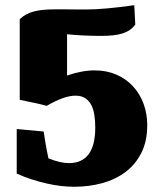

<svg xmlns="http://www.w3.org/2000/svg" viewBox="-20 -714 644 745"><path d="M372.6 -574.7Q340.3 -574.7 307.4 -576.2Q274.4 -577.6 240.2 -581.1V-420.9Q297.9 -440.9 346.7 -440.9Q393.6 -440.9 431.4 -424.6Q469.2 -408.2 495.8 -379.4Q522.5 -350.6 536.9 -311.8Q551.3 -272.9 551.3 -228.5Q551.3 -165.5 528.3 -120.4Q505.4 -75.2 466.3 -46.1Q427.2 -17.1 376 -3.2Q324.7 10.7 268.1 10.7Q243.7 10.7 216.3 7.6Q189 4.4 160.2 -2.2Q131.3 -8.8 102.1 -18.3Q72.8 -27.8 44.9 -40.5V-213.4L149.4 -203.6Q152.8 -180.2 157.2 -154.5Q161.6 -128.9 168 -99.6Q213.9 -81.1 247.1 -81.1Q349.6 -81.1 349.6 -219.2Q349.6 -245.1 346.2 -267.6Q342.8 -290 334 -306.9Q325.2 -323.7 310.3 -333.3Q295.4 -342.8 272.9 -342.8Q229 -342.8 161.1 -303.2Q155.8 -304.7 148.7 -306.6Q141.6 -308.6 129.6 -311.3Q117.7 -314 100.1 -317.6Q82.5 -321.3 56.6 -326.7V-639.6Q79.1 -661.1 110.8 -669.4Q142.6 -677.7 190.9 -677.7Q215.8 -677.7 231 -677.7Q246.1 -677.7 258.5 -677.5Q271 -677.2 283.2 -677.2Q295.4 -677.2 314.5 -677.2Q349.6 -677.2 395.8 -681.4Q441.9 -685.5 501 -693.8L504.9 -618.7Q495.6 -606 483.4 -597.7Q471.2 -589.4 455.1 -584.2Q439 -579.1 418.5 -576.9Q397.9 -574.7 372.6 -574.7Z"/></svg>

Font: Tienne Black
Style: Regular
Weight: 900
Designer: vernon adams
Foundry: vernon adams
Version: Version 001.001